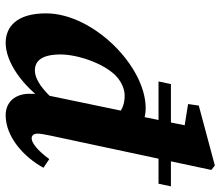

<svg xmlns="http://www.w3.org/2000/svg" viewBox="-70 -689 774 674"><g transform="rotate(90 317.0 -352.0)"><path d="M130.5 15.1C198.6 15.1 282.4 -44.5 339.1 -127H351.3L335.1 -159.1C296.2 -114.8 259.4 -87.5 227 -87.5C193.2 -87.5 171.2 -112.9 171.2 -177.5C171.2 -237.7 202.5 -328.8 245 -370.6C261.8 -387.9 289.8 -402.6 314.9 -402.6C348.3 -402.6 367 -392.7 390.6 -372.9L459.8 -430.3C429.7 -462.3 397.4 -476.4 359.9 -476.4C211.8 -476.4 26.9 -291.6 26.9 -126.6C26.9 -21.3 76 15.1 130.5 15.1ZM265.9 -521.5H625L634.1 -565H275.1L265.9 -521.5ZM384.5 15.1C459.4 15.1 530 -46.7 569 -117.6L538.5 -138C508.1 -96.5 481.6 -76.1 465.6 -76.1C455.8 -76.1 449.1 -83.3 449.1 -96.6C449.1 -106.9 451.3 -118.6 455.6 -140L576.6 -706.9L561 -719.2L350.6 -662.8L345.2 -625.2L467.2 -605.7L425.9 -643.8L387 -451.6L376.3 -427.9L319.3 -153.6L316.5 -140.4C309.9 -108.7 309.2 -91 309.2 -68.4C309.2 -20.5 336.3 15.1 384.5 15.1Z"/></g></svg>

Font: Source Serif 4 Variable
Style: Italic
Weight: 400
Italic angle: -12°
Designer: Frank Grießhammer
Foundry: Adobe Systems Incorporated
Version: Version 4.004;hotconv 1.0.116;makeotfexe 2.5.65601